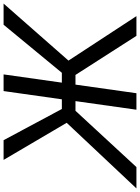

<svg xmlns="http://www.w3.org/2000/svg" viewBox="37 -906 781 1071"><g transform="rotate(-90 427.5 -370.5)"><path d="M351 0H443L491 -340H545L763 0H873L625 -379L943 -741H825L557 -416H502L548 -741H455L409 -416H355L181 -741H71L278 -389L-88 0H31L345 -340H399Z"/></g></svg>

Font: Cheyenne Sans
Style: Italic
Weight: 400
Italic angle: -8.13011°
Designer: The Public Sans project authors (U.S. Web Design System), Libre Franklin designed by Pablo Impallari and Rodrigo Fuenzal
Foundry: The Cheyenne Sans Project Authors
Version: Version 2.007